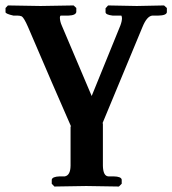

<svg xmlns="http://www.w3.org/2000/svg" viewBox="-29 -454 630 702"><path d="M229 151.9V7.8L231 8.8Q169.9 -129.9 73.2 -356Q59.1 -388.2 50.8 -394Q43.9 -397 35.2 -397H20Q-7.8 -403.3 -8.8 -409.2V-424.8L0 -434.1Q0.5 -434.1 119.1 -432.1Q119.1 -432.1 240.2 -434.1L250 -424.8V-410.2Q248 -397.9 221.2 -397H192.9Q189.9 -395 189.9 -389.2Q190.4 -375 196.8 -360.8L306.2 -103Q306.2 -103 411.1 -360.8Q417 -376.5 417 -388.2Q416 -397 414.1 -397H382.8Q357.4 -399.9 356.9 -409.2V-423.8L366.2 -434.1Q366.7 -434.1 471.2 -432.1Q471.2 -432.1 570.8 -434.1L581.1 -424.8V-409.2Q579.1 -397.5 549.8 -397H527.8Q508.3 -395 492.2 -356L345.2 -2L347.2 -3.9V151.9Q348.1 189.9 367.2 190.9H386.2Q414.6 191.4 416 203.1V217.8L405.8 228Q404.8 228 286.1 226.1Q286.1 226.1 169.9 228L160.2 217.8V203.1Q162.1 191.9 189 190.9H208Q228.5 187 229 151.9Z"/></svg>

Font: Linux Libertine O
Style: Semibold
Weight: 700
Designer: Philipp H. Poll
Foundry: Philipp H. Poll
Version: Version 5.0.0